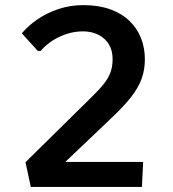

<svg xmlns="http://www.w3.org/2000/svg" viewBox="-20 -741 686 761"><path d="M102.1 0 81.1 -98.1 345.2 -358.4Q373.5 -385.7 391.4 -408.2Q409.2 -430.7 417.7 -453.6Q426.3 -476.6 426.3 -505.9Q426.3 -533.7 417.2 -554.2Q408.2 -574.7 391.8 -588.6Q375.5 -602.5 354.2 -609.6Q333 -616.7 309.1 -616.7Q262.2 -616.7 216.6 -595.5Q170.9 -574.2 141.1 -539.1H129.9L66.4 -608.9Q92.3 -639.6 129.2 -664.8Q166 -689.9 212.2 -705.3Q258.3 -720.7 310.5 -720.7Q370.6 -720.7 416.3 -704.3Q461.9 -688 492.4 -658.9Q522.9 -629.9 538.6 -590.6Q554.2 -551.3 554.2 -505.4Q554.2 -464.8 541.5 -429.4Q528.8 -394 500 -356.9Q471.2 -319.8 422.4 -273.9L238.8 -99.1H547.4L542.5 0Z"/></svg>

Font: Comme SemiBold
Style: Regular
Weight: 600
Version: Version 1.000;gftools[0.9.27]